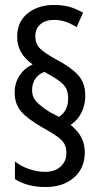

<svg xmlns="http://www.w3.org/2000/svg" viewBox="-20 -780 410 772"><path d="M39 -408Q39 -446 58 -475.5Q77 -505 111 -521Q49 -565 49 -631Q49 -693 91.5 -726.5Q134 -760 196 -760Q231 -760 257.5 -753Q284 -746 314 -729L288 -671Q262 -687 240.5 -693.5Q219 -700 197 -700Q162 -700 142 -682Q122 -664 122 -635Q122 -602 143 -583Q164 -564 204 -542Q262 -512 292.5 -480Q323 -448 323 -395Q323 -358 307 -326.5Q291 -295 264 -278Q294 -253 307.5 -226.5Q321 -200 321 -168Q321 -104 277.5 -66Q234 -28 163 -28Q90 -28 40 -60V-131Q63 -112 96.5 -100.5Q130 -89 161 -89Q201 -89 224 -110.5Q247 -132 247 -164Q247 -188 238 -203Q229 -218 207.5 -233Q186 -248 148 -269Q89 -303 64 -333Q39 -363 39 -408ZM109 -418Q109 -388 129.5 -368Q150 -348 181 -329L217 -310Q254 -334 254 -384Q254 -407 247 -422.5Q240 -438 219.5 -453.5Q199 -469 159 -491Q134 -482 121.5 -462.5Q109 -443 109 -418Z"/></svg>

Font: Noto Sans Lao ExtraCondensed
Style: Regular
Weight: 400
Width: 2
Designer: Monotype Design Team
Foundry: Monotype Imaging Inc.
Version: Version 2.004; ttfautohint (v1.8.4.7-5d5b)